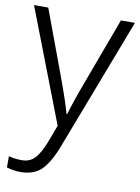

<svg xmlns="http://www.w3.org/2000/svg" viewBox="-87 -592 649 890"><g transform="rotate(10 238.0 -146.5)"><path d="M7 230V177Q37 185 68 185Q108 185 132 157.5Q156 130 177 74L205 -1L0 -533H67L178 -234Q222 -115 236 -62H239Q257 -124 299 -236L409 -533H475L239 84Q208 167 172 203.5Q136 240 71 240Q40 240 7 230Z"/></g></svg>

Font: OpenSansMMV
Style: Light
Weight: 300
Foundry: Ascender Corporation
Version: Version 4.001